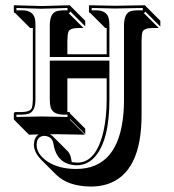

<svg xmlns="http://www.w3.org/2000/svg" viewBox="-20 -451 657 725"><path d="M251 161.1Q261.2 162.6 272 163.1Q343.8 163.1 371.1 43Q382.8 -10.3 382.8 -74.2V-155.3H234.4V-27.8H238.8Q241.7 -27.8 243.7 -26.4L245.1 -22L301.8 34.7V55.7L245.1 -1L244.1 1L300.8 57.6L192.4 55.7L168 56.2Q175.3 59.6 179.7 64L236.3 120.6Q244.6 130.4 247.6 143.6Q249.5 154.3 251 161.1ZM382.8 -345.2H377.4L320.8 -401.9Q317.9 -402.3 317.4 -403.3Q316.4 -405.8 315.9 -407.2V-429.2L316.9 -431.2L415 -429.2L527.8 -431.2L528.8 -429.2L585.4 -372.6V-350.6L528.8 -407.2Q526.9 -402.8 522.9 -401.9L579.6 -345.2H554.7Q524.4 -345.2 518.1 -330.6Q514.6 -319.8 514.6 -297.4V-17.6Q514.6 203.1 384.3 244.6Q356 253.4 323.7 253.4Q236.8 252.9 191.4 208L134.8 151.4Q108.4 124 107.9 95.2Q108.9 67.9 126 56.6L89.4 57.6L33.2 1L32.2 -1V-22.9Q33.7 -26.9 37.1 -27.8H63Q95.2 -28.8 100.6 -44.4Q103.5 -54.2 104 -75.2V-345.2H93.8L37.1 -401.9Q34.2 -402.3 33.2 -403.3Q32.2 -405.8 32.2 -407.2V-429.2L33.2 -431.2L136.2 -428.2L244.1 -431.2L245.1 -429.2L301.8 -372.6V-351.6L245.1 -408.2Q245.1 -402.3 238.8 -401.9L295.4 -345.2H275.4Q244.1 -345.2 238.3 -330.6Q234.9 -319.8 234.4 -298.3V-246.1H382.8ZM393.1 -74.2Q393.1 81.5 336.4 143.6Q308.6 172.4 272 172.9Q199.7 172.9 183.6 101.6Q182.1 95.2 181.2 88.9Q175.3 63 146 62Q119.1 64 118.2 95.2Q118.2 131.8 161.1 160.2Q203.6 187 267.1 187Q428.7 187 446.3 -24.4Q448.2 -48.8 448.2 -74.2V-354Q448.2 -400.4 473.1 -408.7Q483.4 -411.6 498 -412.1H519V-420.9L415 -418.9L326.2 -420.9V-412.1H341.8Q383.3 -412.1 390.6 -381.3Q393.1 -370.1 393.1 -354V-235.8H168V-355Q168 -401.4 195.3 -409.2Q205.6 -411.6 219.2 -412.1H234.9V-420.9L136.2 -418L42 -420.9V-412.1H63Q104.5 -412.1 111.8 -380.4Q114.3 -369.6 113.8 -355V-75.2Q113.8 -31.2 89.4 -22Q78.6 -18.6 63 -18.1H42V-9.3L135.7 -11.2L234.9 -9.3V-18.1H218.8Q179.2 -19 171.4 -45.4Q168 -57.6 168 -75.2V-222.2H393.1Z"/></svg>

Font: Linux Biolinum Shadow O
Style: Bold
Weight: 700
Designer: Philipp H. Poll
Foundry: Philipp H. Poll
Version: Version 0.9.2